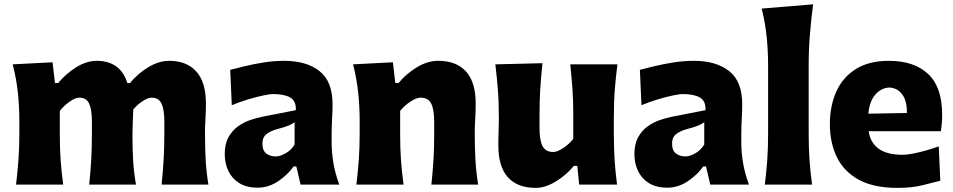

<svg xmlns="http://www.w3.org/2000/svg" viewBox="-20 -871 4499 906"><path d="M742.7 0Q748.5 -60.1 752 -115.7Q755.4 -171.4 755.4 -233.9V-297.9Q755.4 -354.5 742.2 -382.3Q729 -410.2 695.3 -410.2Q678.2 -410.2 653.1 -393.8Q627.9 -377.4 608.9 -354.5Q607.9 -325.2 606.4 -292Q605 -258.8 605 -231.9Q605 -165.5 608.4 -111.3Q611.8 -57.1 621.6 0H400.9Q407.2 -60.1 410.4 -115.7Q413.6 -171.4 413.6 -233.9V-297.9Q413.6 -354.5 400.6 -382.3Q387.7 -410.2 353.5 -410.2Q335.4 -410.2 308.3 -391.1Q281.2 -372.1 262.2 -347.7V-233.9Q262.2 -171.4 266.1 -115.7Q270 -60.1 278.3 0H55.7Q63 -60.1 67.1 -116.9Q71.3 -173.8 71.3 -244.6V-300.8Q71.3 -366.2 64.5 -432.4Q57.6 -498.5 40 -567.4L228 -577.1L239.3 -479.5H254.9Q290 -522.5 338.9 -553.2Q387.7 -584 437 -584Q490.7 -584 527.6 -558.1Q564.5 -532.2 581.1 -479H593.3Q629.4 -523.4 679.4 -553.7Q729.5 -584 778.8 -584Q860.8 -584 906.2 -533.7Q951.7 -483.4 951.7 -382.3Q951.7 -345.2 949.5 -310.1Q947.3 -274.9 947.3 -244.6Q947.3 -173.8 950.4 -116.9Q953.6 -60.1 963.4 0Z M1195.8 14.6Q1143.6 14.6 1109.1 -6.8Q1074.7 -28.3 1057.6 -64.2Q1040.5 -100.1 1040.5 -143.1Q1040.5 -191.9 1058.3 -223.9Q1076.2 -255.9 1104 -275.4Q1131.8 -294.9 1161.9 -304.9Q1191.9 -314.9 1215.8 -319.8L1376 -351.1Q1377.9 -394.5 1349.6 -410.9Q1321.3 -427.2 1267.6 -427.2Q1253.9 -427.2 1221.4 -420.4Q1189 -413.6 1149.2 -401.6Q1109.4 -389.6 1073.7 -374.5L1066.4 -541.5Q1094.2 -548.8 1135.5 -558.8Q1176.8 -568.8 1224.9 -576.4Q1272.9 -584 1320.8 -584Q1425.8 -584 1487.5 -535.6Q1549.3 -487.3 1549.3 -378.4Q1549.3 -350.6 1547.1 -310.8Q1544.9 -271 1544.9 -240.2V-198.7Q1544.9 -154.8 1552.7 -105Q1560.5 -55.2 1581.1 0H1398.4L1378.4 -85.4H1365.2Q1338.4 -46.9 1293 -16.1Q1247.6 14.6 1195.8 14.6ZM1280.8 -132.8Q1301.8 -132.8 1327.6 -147.5Q1353.5 -162.1 1370.1 -189V-294.4Q1360.8 -287.1 1344.7 -279.8Q1328.6 -272.5 1288.1 -261.7Q1261.2 -254.9 1239.7 -240Q1218.3 -225.1 1218.3 -192.9Q1218.3 -160.6 1236.8 -146.7Q1255.4 -132.8 1280.8 -132.8Z M1661.6 0Q1668.9 -60.1 1673.1 -116.9Q1677.2 -173.8 1677.2 -244.6V-300.8Q1677.2 -366.2 1670.4 -432.4Q1663.6 -498.5 1646 -567.4L1834 -577.1L1845.2 -479.5H1860.8Q1896 -522.5 1946.5 -553.2Q1997.1 -584 2047.9 -584Q2133.3 -584 2179 -533.7Q2224.6 -483.4 2224.6 -382.3Q2224.6 -345.2 2222.4 -310.1Q2220.2 -274.9 2220.2 -244.6Q2220.2 -173.8 2223.4 -116.9Q2226.6 -60.1 2236.3 0H2015.6Q2022 -60.1 2025.4 -115.7Q2028.8 -171.4 2028.8 -233.9V-297.9Q2028.8 -354.5 2014.6 -382.3Q2000.5 -410.2 1963.9 -410.2Q1944.8 -410.2 1916 -391.1Q1887.2 -372.1 1868.2 -347.7V-233.9Q1868.2 -171.4 1872.1 -115.7Q1876 -60.1 1884.3 0Z M2507.3 15.6Q2421.9 15.6 2376.7 -34.4Q2331.5 -84.5 2331.5 -185.1Q2331.5 -222.7 2332.8 -250.7Q2334 -278.8 2334 -309.6Q2334 -390.1 2329.3 -448.5Q2324.7 -506.8 2317.4 -567.4L2540 -572.8Q2533.2 -512.7 2529.5 -454.6Q2525.9 -396.5 2525.9 -334V-266.1Q2525.9 -209.5 2540 -181.6Q2554.2 -153.8 2591.3 -153.8Q2609.4 -153.8 2637.9 -172.6Q2666.5 -191.4 2685.1 -215.8V-334Q2685.1 -396.5 2681.2 -451.7Q2677.2 -506.8 2670.9 -567.4H2893.6Q2885.7 -506.8 2881.1 -448.5Q2876.5 -390.1 2876.5 -309.6V-244.6Q2876.5 -173.8 2880.1 -116.9Q2883.8 -60.1 2891.6 0H2712.9L2704.1 -88.4H2688Q2652.8 -45.4 2603.3 -14.9Q2553.7 15.6 2507.3 15.6Z M3128.9 14.6Q3076.7 14.6 3042.2 -6.8Q3007.8 -28.3 2990.7 -64.2Q2973.6 -100.1 2973.6 -143.1Q2973.6 -191.9 2991.5 -223.9Q3009.3 -255.9 3037.1 -275.4Q3064.9 -294.9 3095 -304.9Q3125 -314.9 3148.9 -319.8L3309.1 -351.1Q3311 -394.5 3282.7 -410.9Q3254.4 -427.2 3200.7 -427.2Q3187 -427.2 3154.5 -420.4Q3122.1 -413.6 3082.3 -401.6Q3042.5 -389.6 3006.8 -374.5L2999.5 -541.5Q3027.3 -548.8 3068.6 -558.8Q3109.9 -568.8 3158 -576.4Q3206.1 -584 3253.9 -584Q3358.9 -584 3420.7 -535.6Q3482.4 -487.3 3482.4 -378.4Q3482.4 -350.6 3480.2 -310.8Q3478 -271 3478 -240.2V-198.7Q3478 -154.8 3485.8 -105Q3493.7 -55.2 3514.2 0H3331.5L3311.5 -85.4H3298.3Q3271.5 -46.9 3226.1 -16.1Q3180.7 14.6 3128.9 14.6ZM3213.9 -132.8Q3234.9 -132.8 3260.7 -147.5Q3286.6 -162.1 3303.2 -189V-294.4Q3293.9 -287.1 3277.8 -279.8Q3261.7 -272.5 3221.2 -261.7Q3194.3 -254.9 3172.9 -240Q3151.4 -225.1 3151.4 -192.9Q3151.4 -160.6 3169.9 -146.7Q3188.5 -132.8 3213.9 -132.8Z M3588.9 0Q3596.7 -60.1 3600.6 -116.9Q3604.5 -173.8 3604.5 -244.6V-560.5Q3604.5 -629.4 3597.9 -695.8Q3591.3 -762.2 3574.2 -830.6L3816.9 -850.6Q3808.1 -783.7 3802 -711.4Q3795.9 -639.2 3795.9 -560.5V-244.6Q3795.9 -173.8 3799.8 -116.9Q3803.7 -60.1 3812 0Z M4215.3 15.6Q4103 15.6 4032.5 -22.9Q3961.9 -61.5 3929 -129.4Q3896 -197.3 3896 -285.2Q3896 -372.6 3926.8 -439.9Q3957.5 -507.3 4019.3 -545.7Q4081.1 -584 4174.3 -584Q4293.5 -584 4359.6 -522Q4425.8 -460 4425.8 -330.1Q4425.8 -306.2 4424.1 -288.1Q4422.4 -270 4419.9 -252H4079.1Q4086.4 -198.7 4125.5 -169.7Q4164.6 -140.6 4239.7 -140.6Q4259.3 -140.6 4288.3 -146.2Q4317.4 -151.9 4349.6 -160.9Q4381.8 -169.9 4409.7 -180.2L4417 -18.1Q4381.3 -8.8 4331.5 3.4Q4281.7 15.6 4215.3 15.6ZM4259.3 -337.9Q4260.3 -394.5 4237.5 -425.3Q4214.8 -456.1 4176.3 -458Q4136.2 -455.6 4109.4 -423.6Q4082.5 -391.6 4077.6 -334.5Z"/></svg>

Font: Pinar-DS2-FD ExtraBold
Style: Regular
Weight: 800
Designer: Amin Abedi
Version: Version 3.000